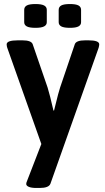

<svg xmlns="http://www.w3.org/2000/svg" viewBox="-20 -725 521 952"><path d="M472 -505Q472 -499 469 -488L230 186Q222 207 177 207H161Q136 207 123 201.5Q110 196 110 187Q110 181 115 170L185 -11L16 -488Q15 -491 14 -495.5Q13 -500 13 -505Q13 -525 68 -525H91Q135 -525 142 -506L216 -291Q227 -256 245 -177H248L257 -213Q269 -263 278 -291L351 -506Q358 -525 402 -525H419Q472 -525 472 -505ZM100 -615V-676Q100 -691 113 -698Q126 -705 156 -705Q185 -705 198.5 -698Q212 -691 212 -676V-615Q212 -601 198.5 -594Q185 -587 156 -587Q126 -587 113 -594Q100 -601 100 -615ZM271 -615V-676Q271 -691 284 -698Q297 -705 327 -705Q356 -705 369 -698Q382 -691 382 -676V-615Q382 -601 369 -594Q356 -587 327 -587Q297 -587 284 -594Q271 -601 271 -615Z"/></svg>

Font: Asap-SemiBold
Style: Regular
Weight: 600
Designer: Pablo Cosgaya
Foundry: Omnibus-Type
Version: Version 2.000; ttfautohint (v1.8)